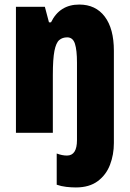

<svg xmlns="http://www.w3.org/2000/svg" viewBox="-20 -583 569 843"><path d="M313 240Q293 240 271 237.5Q249 235 229 228V91Q253 100 274 100Q318 100 318 32V-308Q318 -363 309 -391Q300 -419 275 -419Q254 -419 240 -407Q226 -395 219 -359.5Q212 -324 212 -253V0H50V-553H177L195 -485H204Q242 -563 328 -563Q400 -563 440 -510Q480 -457 480 -360V45Q480 96 463 140.5Q446 185 409 212.5Q372 240 313 240Z"/></svg>

Font: Noto Sans Sinhala UI ExtraCondensed Black
Style: Regular
Weight: 900
Width: 2
Designer: Jelle Bosma - Monotype Design Team
Foundry: Monotype Imaging Inc.
Version: Version 2.006; ttfautohint (v1.8.4.7-5d5b)